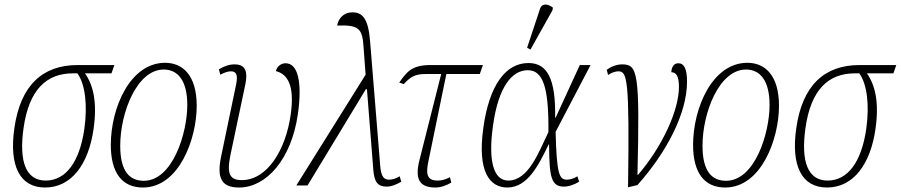

<svg xmlns="http://www.w3.org/2000/svg" viewBox="-20 -826 4016 856"><path d="M181 10C300 10 375 -96 397 -250C414 -367 397 -445 359 -499H477L490 -536H326C171 -536 71 -447 44 -254C20 -87 68 10 181 10ZM184 -21C95 -21 64 -106 85 -255C109 -426 187 -499 305 -499H325C360 -451 371 -357 356 -251C335 -105 274 -21 184 -21Z M617 10C779 10 857 -208 857 -354C857 -490 795 -546 716 -546C560 -546 474 -345 474 -180C474 -56 524 10 617 10ZM621 -20C560 -20 516 -59 516 -176C516 -323 590 -516 710 -516C772 -516 815 -468 815 -358C815 -233 750 -20 621 -20Z M1046 10C1167 10 1279 -115 1308 -317C1328 -459 1309 -544 1253 -544C1237 -544 1216 -534 1210 -509C1261 -496 1295 -447 1276 -315C1254 -157 1171 -23 1058 -23C1005 -23 990 -50 1007 -133L1074 -451C1084 -500 1079 -539 1026 -539C1002 -539 979 -531 956 -517L962 -493C984 -504 997 -508 1009 -508C1034 -508 1041 -492 1033 -451L966 -129C945 -30 969 10 1046 10Z M1301 1H1351L1611 -428H1616L1644 -73C1648 -14 1664 6 1704 6C1726 6 1751 -5 1769 -16L1762 -40C1749 -32 1732 -25 1715 -25C1692 -25 1679 -37 1675 -88L1630 -642C1622 -745 1595 -771 1551 -771C1514 -771 1489 -746 1483 -712C1581 -716 1596 -698 1601 -614L1610 -493Z M1921 10C1945 10 1970 1 1992 -12L1986 -36C1964 -24 1947 -21 1931 -21C1879 -21 1879 -56 1891 -112L1970 -496H2119L2133 -536H1899C1818 -536 1794 -507 1760 -458L1780 -451C1811 -484 1830 -496 1879 -496H1947L1850 -112C1828 -25 1852 10 1921 10Z M2345 -605 2443 -780 2445 -792C2425 -808 2396 -815 2387 -785L2330 -613ZM2242 10C2332 10 2381 -89 2426 -182H2428C2429 -40 2436 6 2494 6C2519 6 2544 -5 2562 -16L2554 -40C2540 -31 2523 -25 2507 -25C2473 -25 2462 -51 2457 -238L2613 -536H2565L2457 -301H2455C2458 -475 2420 -545 2336 -545C2233 -545 2161 -444 2135 -257C2107 -59 2164 10 2242 10ZM2246 -21C2179 -21 2156 -112 2178 -266C2202 -440 2263 -513 2333 -513C2402 -513 2427 -434 2425 -237C2381 -146 2336 -21 2246 -21Z M2685 -515 2691 -492C2710 -504 2725 -508 2737 -508C2776 -508 2787 -476 2780 9L2822 -1C2952 -147 3043 -320 3043 -462C3043 -519 3030 -544 3004 -544C2986 -544 2974 -529 2973 -504C2995 -504 3007 -486 3007 -439C3007 -334 2933 -173 2825 -47H2822C2833 -503 2823 -539 2754 -539C2729 -539 2704 -529 2685 -515Z M3213 10C3375 10 3453 -208 3453 -354C3453 -490 3391 -546 3312 -546C3156 -546 3070 -345 3070 -180C3070 -56 3120 10 3213 10ZM3217 -20C3156 -20 3112 -59 3112 -176C3112 -323 3186 -516 3306 -516C3368 -516 3411 -468 3411 -358C3411 -233 3346 -20 3217 -20Z M3667 10C3786 10 3861 -96 3883 -250C3900 -367 3883 -445 3845 -499H3963L3976 -536H3812C3657 -536 3557 -447 3530 -254C3506 -87 3554 10 3667 10ZM3670 -21C3581 -21 3550 -106 3571 -255C3595 -426 3673 -499 3791 -499H3811C3846 -451 3857 -357 3842 -251C3821 -105 3760 -21 3670 -21Z"/></svg>

Font: Noto Serif Condensed ExtraLight
Style: Italic
Weight: 200
Width: 3
Italic angle: -12°
Designer: Monotype Design Team
Foundry: Monotype Imaging Inc.
Version: Version 2.013